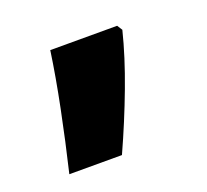

<svg xmlns="http://www.w3.org/2000/svg" viewBox="-59 -185 411 382"><g transform="rotate(-20 147.0 6.5)"><path d="M220.4 -116 227.4 -105Q214.4 -52.6 191.7 7.8Q169 68.3 141.4 129H30Q45.2 65.3 58.2 1.3Q71.2 -62.8 78.8 -116Z"/></g></svg>

Font: Noto Sans Khmer
Style: Regular
Weight: 400
Designer: Danh Hong and the Monotype Design Team
Foundry: Monotype Imaging Inc.
Version: Version 2.003